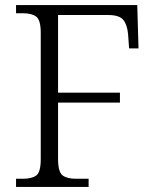

<svg xmlns="http://www.w3.org/2000/svg" viewBox="-20 -734 612 754"><path d="M43 0V-32H70Q105 -32 122.5 -45Q140 -58 140 -109V-605Q140 -655 122.5 -668.5Q105 -682 70 -682H43V-714H519L524 -544H487L483 -599Q480 -636 464.5 -655.5Q449 -675 405 -675H208V-370H451V-331H208V-111Q208 -59 225.5 -45.5Q243 -32 278 -32H328V0Z"/></svg>

Font: Noto Serif Tamil Light
Style: Regular
Weight: 300
Designer: Indian Type Foundry, Tom Grace, and the Monotype Design Team
Foundry: Monotype Imaging Inc.
Version: Version 2.004; ttfautohint (v1.8.4.7-5d5b)